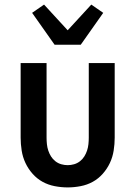

<svg xmlns="http://www.w3.org/2000/svg" viewBox="-20 -805 590 837"><path d="M275 12Q247 12 218.5 6.5Q190 1 165.5 -12.5Q141 -26 122 -47.5Q103 -69 91 -94.5Q79 -120 74.5 -148.5Q70 -177 70 -205V-530H183V-205Q183 -191 184.5 -176.5Q186 -162 190.5 -148.5Q195 -135 202.5 -123Q210 -111 221.5 -102Q233 -93 247 -89Q261 -85 275 -85Q289 -85 303 -89Q317 -93 328.5 -102Q340 -111 347.5 -123Q355 -135 359.5 -148.5Q364 -162 365.5 -176.5Q367 -191 367 -205V-530H480V-205Q480 -177 475.5 -148.5Q471 -120 459 -94.5Q447 -69 428 -47.5Q409 -26 384.5 -12.5Q360 1 331.5 6.5Q303 12 275 12ZM218 -610 120 -749 172 -785 275 -673 378 -785 430 -749 332 -610Z"/></svg>

Font: Lode Term
Style: Bold
Weight: 700
Monospace: yes
Designer: Belleve Invis
Foundry: Belleve Invis
Version: Version 29.2.0